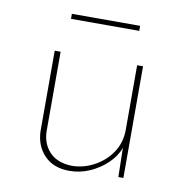

<svg xmlns="http://www.w3.org/2000/svg" viewBox="-64 -571 616 640"><g transform="rotate(10 243.5 -250.5)"><path d="M211 8Q158 8 127 -23.5Q96 -55 94 -105V-378H114V-108Q115 -67 140.5 -39.5Q166 -12 215 -10Q255 -10 291.5 -29.5Q328 -49 350.5 -82.5Q373 -116 373 -160V-378H393V0H376L374 -99Q364 -70 338.5 -45.5Q313 -21 280 -6.5Q247 8 211 8ZM129 -509H360V-492H129Z"/></g></svg>

Font: Synthetic Thin
Style: Regular
Weight: 100
Designer: Santiago Orozco
Foundry: Typemade
Version: Version 2.000; ttfautohint (v1.8.4.7-5d5b)